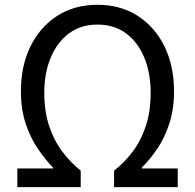

<svg xmlns="http://www.w3.org/2000/svg" viewBox="-20 -766 798 786"><path d="M51 0V-76.3H196.8V-80.3Q165.9 -112 135.6 -156.1Q105.3 -200.2 85.4 -259.2Q65.6 -318.3 65.6 -392.3Q65.6 -495.7 104.3 -575.2Q143 -654.8 213.4 -700.6Q283.8 -746.4 379.1 -746.4Q473.8 -746.4 544.4 -700.6Q615 -654.8 653.7 -575.2Q692.4 -495.7 692.4 -392.3Q692.4 -318.3 672.9 -259.2Q653.3 -200.2 623.2 -156.1Q593.1 -112 560.6 -80.3V-76.3H707.6V0H447V-67.4Q489.3 -100.3 523.2 -145.3Q557.2 -190.3 576.9 -249.9Q596.7 -309.6 596.7 -386.5Q596.7 -466.6 571 -529.5Q545.2 -592.5 496.6 -628.9Q448 -665.4 379.1 -665.4Q310.6 -665.4 262 -628.9Q213.4 -592.5 187.3 -529.5Q161.3 -466.6 161.3 -386.5Q161.3 -309.6 181.3 -249.9Q201.2 -190.3 235.1 -145.3Q269.1 -100.3 310.4 -67.4V0Z"/></svg>

Font: Shanggu Sans SC VF
Style: Regular
Weight: 250
Designer: GuiWonder
Version: Version 1.021